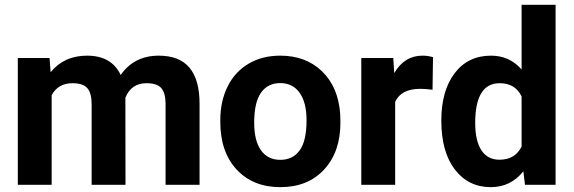

<svg xmlns="http://www.w3.org/2000/svg" viewBox="-20 -770 2390 800"><path d="M186.5 -528.3 190.9 -469.2Q247.1 -538.1 342.8 -538.1Q444.8 -538.1 482.9 -457.5Q538.6 -538.1 641.6 -538.1Q727.5 -538.1 769.5 -488Q811.5 -438 811.5 -337.4V0H669.9V-336.9Q669.9 -381.8 652.3 -402.6Q634.8 -423.3 590.3 -423.3Q526.9 -423.3 502.4 -362.8L502.9 0H361.8V-336.4Q361.8 -382.3 343.8 -402.8Q325.7 -423.3 282.2 -423.3Q222.2 -423.3 195.3 -373.5V0H54.2V-528.3Z M897.9 -269Q897.9 -347.7 928.2 -409.2Q958.5 -470.7 1015.4 -504.4Q1072.3 -538.1 1147.5 -538.1Q1254.4 -538.1 1322 -472.7Q1389.6 -407.2 1397.5 -294.9L1398.4 -258.8Q1398.4 -137.2 1330.6 -63.7Q1262.7 9.8 1148.4 9.8Q1034.2 9.8 966.1 -63.5Q897.9 -136.7 897.9 -262.7ZM1039.1 -258.8Q1039.1 -183.6 1067.4 -143.8Q1095.7 -104 1148.4 -104Q1199.7 -104 1228.5 -143.3Q1257.3 -182.6 1257.3 -269Q1257.3 -342.8 1228.5 -383.3Q1199.7 -423.8 1147.5 -423.8Q1095.7 -423.8 1067.4 -383.5Q1039.1 -343.3 1039.1 -258.8Z M1782.2 -396Q1753.4 -399.9 1731.4 -399.9Q1651.4 -399.9 1626.5 -345.7V0H1485.4V-528.3H1618.7L1622.6 -465.3Q1665 -538.1 1740.2 -538.1Q1763.7 -538.1 1784.2 -531.7Z M1818.8 -268.1Q1818.8 -391.6 1874.3 -464.8Q1929.7 -538.1 2025.9 -538.1Q2103 -538.1 2153.3 -480.5V-750H2294.9V0H2167.5L2160.6 -56.2Q2107.9 9.8 2024.9 9.8Q1931.6 9.8 1875.2 -63.7Q1818.8 -137.2 1818.8 -268.1ZM1960 -257.8Q1960 -183.6 1985.8 -144Q2011.7 -104.5 2061 -104.5Q2126.5 -104.5 2153.3 -159.7V-368.2Q2127 -423.3 2062 -423.3Q1960 -423.3 1960 -257.8Z"/></svg>

Font: RobotoDraft
Style: Bold
Weight: 700
Version: Version 2.001150; 2014